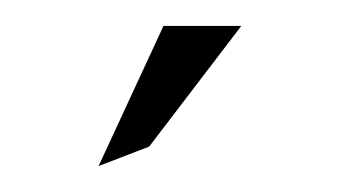

<svg xmlns="http://www.w3.org/2000/svg" viewBox="-20 -772 263 148"><path d="M56 -644 95 -659 166 -752H106Z"/></svg>

Font: Charger Sport
Style: HL
Weight: 100
Designer: Jasper
Foundry: Cannot Into Space Fonts
Version: Version 1.1